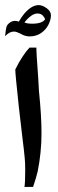

<svg xmlns="http://www.w3.org/2000/svg" viewBox="-23 -734 229 754"><path d="M93 -547H120Q119 -536 127 -429Q127 -421 130 -376Q140 -279 140 -211Q140 -136 125 -61Q120 -39 107 0H73Q76 -15 76 -65Q76 -97 74 -114Q71 -147 66 -185L51 -314Q37 -444 37 -461Q51 -490 66.5 -513Q82 -536 93 -547ZM93 -591Q75 -591 57 -602Q41 -610 32 -610Q23 -610 15 -606Q7 -602 -3 -592Q0 -621 2 -627Q3 -633 8.5 -639Q14 -645 22 -649Q28 -652 36 -652Q44 -652 51 -649Q61 -667 72 -680Q101 -714 129 -714Q143 -714 160 -702Q177 -690 177 -674Q177 -656 167 -636.5Q157 -617 138 -604Q119 -591 93 -591ZM124 -681Q101 -681 73 -646Q82 -641 104 -641Q142 -641 154 -658Q152 -666 144.5 -673.5Q137 -681 124 -681Z"/></svg>

Font: Mirza SemiBold
Style: Regular
Weight: 600
Designer: Arabic design by Kourosh Beigpour, Latin design by Eduardo Tunni, engineering by Lasse Fister
Version: Version 1.0010g